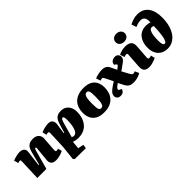

<svg xmlns="http://www.w3.org/2000/svg" viewBox="125 -1934 3301 3301"><g transform="rotate(-45 1775.5 -283.5)"><path d="M692 -34Q677 -24 646 -12.5Q615 -1 579 6.5Q543 14 514 14Q449 14 420.5 -16.5Q392 -47 397 -102L422 -363Q424 -378 420 -384Q416 -390 409 -390Q401 -390 396.5 -384.5Q392 -379 386.5 -363.5Q381 -348 372 -313L286 0H65L80 -394Q81 -409 76 -416.5Q71 -424 61 -424Q53 -424 42.5 -421Q32 -418 17 -413L-7 -493Q4 -499 32 -508Q60 -517 95.5 -524.5Q131 -532 165 -532Q218 -532 248.5 -504.5Q279 -477 272 -422L237 -142L249 -139L312 -383Q324 -430 343.5 -463Q363 -496 397 -514Q431 -532 487 -532Q534 -532 566.5 -514Q599 -496 615.5 -463.5Q632 -431 628 -388L610 -139Q609 -117 613.5 -106.5Q618 -96 634 -96Q645 -96 655 -99.5Q665 -103 672 -106Z M768 -371Q770 -401 765.5 -412Q761 -423 745 -423Q736 -423 723 -420Q710 -417 702 -414L683 -491Q702 -501 732.5 -510.5Q763 -520 797.5 -526Q832 -532 864 -532Q919 -532 943 -496.5Q967 -461 959 -409L932 -226L944 -223L976 -333Q987 -370 998.5 -405.5Q1010 -441 1029 -469.5Q1048 -498 1081 -515Q1114 -532 1167 -532Q1222 -532 1264 -507Q1306 -482 1330 -434Q1354 -386 1354 -316Q1354 -256 1337.5 -197.5Q1321 -139 1285.5 -91Q1250 -43 1192.5 -14.5Q1135 14 1052 14Q1019 14 988.5 7.5Q958 1 938 -8L924 135L1028 156L1018 228L750 225L728 199L756 -63ZM1105 -428Q1098 -428 1092 -424.5Q1086 -421 1078.5 -408Q1071 -395 1062 -368Q1053 -341 1040 -293L980 -78Q992 -71 1004 -68.5Q1016 -66 1025 -66Q1055 -66 1076 -89.5Q1097 -113 1110 -153Q1123 -193 1129 -244Q1135 -295 1135 -348Q1135 -374 1132.5 -389.5Q1130 -405 1126 -413.5Q1122 -422 1116.5 -425Q1111 -428 1105 -428Z M1677 17Q1584 17 1525 -15.5Q1466 -48 1437.5 -105.5Q1409 -163 1409 -238Q1409 -298 1426 -351.5Q1443 -405 1480.5 -446Q1518 -487 1577.5 -510.5Q1637 -534 1721 -534Q1810 -534 1868.5 -504Q1927 -474 1956 -417.5Q1985 -361 1985 -281Q1985 -224 1969 -170.5Q1953 -117 1917 -75Q1881 -33 1822 -8Q1763 17 1677 17ZM1690 -71Q1725 -71 1740 -101.5Q1755 -132 1758.5 -180Q1762 -228 1762 -282Q1762 -329 1759.5 -365.5Q1757 -402 1745 -423Q1733 -444 1706 -444Q1690 -444 1676.5 -435Q1663 -426 1653.5 -403Q1644 -380 1639 -339Q1634 -298 1634 -233Q1634 -182 1637.5 -146Q1641 -110 1653 -90.5Q1665 -71 1690 -71Z M2353 -344 2394 -375Q2409 -387 2414.5 -396Q2420 -405 2416 -412Q2412 -419 2401 -426L2374 -443Q2379 -491 2409.5 -511.5Q2440 -532 2475 -532Q2522 -532 2543 -507.5Q2564 -483 2564 -454Q2564 -425 2546.5 -402Q2529 -379 2503.5 -360.5Q2478 -342 2454 -325L2383 -275L2455 -142Q2466 -123 2476.5 -112Q2487 -101 2506 -101Q2518 -101 2528 -105Q2538 -109 2547 -113L2580 -37Q2554 -21 2506 -4.5Q2458 12 2404 12Q2359 12 2330.5 2Q2302 -8 2282.5 -30Q2263 -52 2245 -86L2199 -178L2155 -145Q2130 -125 2123.5 -110Q2117 -95 2123.5 -84.5Q2130 -74 2145 -69L2173 -59Q2171 -30 2147 -7Q2123 16 2076 16Q2036 16 2014 -8Q1992 -32 1992 -61Q1992 -104 2023 -137.5Q2054 -171 2111 -208L2171 -247L2099 -390Q2092 -405 2084.5 -415Q2077 -425 2062 -425Q2051 -425 2040.5 -422Q2030 -419 2018 -415L1990 -496Q2002 -502 2029.5 -510.5Q2057 -519 2092 -525.5Q2127 -532 2160 -532Q2215 -532 2248 -513Q2281 -494 2302 -448Z M2672 -386Q2674 -404 2668.5 -414Q2663 -424 2651 -424Q2639 -424 2625.5 -420.5Q2612 -417 2595 -411L2570 -492Q2590 -504 2634.5 -518Q2679 -532 2736 -532Q2780 -532 2813.5 -518Q2847 -504 2864.5 -473Q2882 -442 2878 -390L2860 -140Q2859 -120 2864 -108Q2869 -96 2885 -96Q2899 -96 2912 -99.5Q2925 -103 2935 -107L2952 -34Q2937 -24 2907 -13Q2877 -2 2843 6Q2809 14 2781 14Q2732 14 2703 -1Q2674 -16 2662 -47.5Q2650 -79 2654 -130ZM2668 -697Q2668 -739 2698 -767Q2728 -795 2778 -795Q2812 -795 2836.5 -782Q2861 -769 2875.5 -747Q2890 -725 2890 -697Q2890 -655 2859.5 -627.5Q2829 -600 2780 -600Q2728 -600 2698 -627Q2668 -654 2668 -697Z M3076 -721Q3121 -746 3170.5 -760.5Q3220 -775 3269 -775Q3338 -775 3388.5 -749.5Q3439 -724 3472 -678.5Q3505 -633 3520.5 -571Q3536 -509 3536 -433Q3536 -355 3522.5 -287Q3509 -219 3482.5 -163.5Q3456 -108 3418 -68.5Q3380 -29 3331.5 -7.5Q3283 14 3225 14Q3152 14 3098.5 -18Q3045 -50 3016.5 -108Q2988 -166 2988 -242Q2988 -300 3002.5 -352.5Q3017 -405 3047.5 -445.5Q3078 -486 3125.5 -509Q3173 -532 3239 -532Q3252 -532 3269 -530Q3286 -528 3303.5 -525Q3321 -522 3333 -517Q3334 -529 3333.5 -544.5Q3333 -560 3330 -578Q3327 -604 3316 -623Q3305 -642 3285 -652.5Q3265 -663 3236 -663Q3195 -663 3162.5 -652.5Q3130 -642 3106 -631ZM3250 -83Q3261 -83 3273 -95.5Q3285 -108 3296.5 -142.5Q3308 -177 3316 -241Q3322 -290 3325 -336Q3328 -382 3329 -432Q3324 -435 3316.5 -437Q3309 -439 3301.5 -440.5Q3294 -442 3285 -442Q3256 -442 3238 -411Q3220 -380 3212 -324.5Q3204 -269 3204 -195Q3204 -163 3207.5 -141Q3211 -119 3217 -106Q3223 -93 3231 -88Q3239 -83 3250 -83Z"/></g></svg>

Font: Literata 18pt Black
Style: Italic
Weight: 900
Italic angle: -2°
Designer: Latin by Veronika Burian and Jose Scaglione. Greek by Irene Vlachou. Cyrillic by Vera Evstafieva
Foundry: TypeTogether
Version: Version 3.103;gftools[0.9.29]